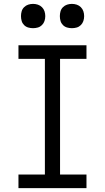

<svg xmlns="http://www.w3.org/2000/svg" viewBox="-20 -968 540 988"><path d="M75 0V-70H211V-665H75V-735H425V-665H289V-70H425V0ZM350 -823Q337 -823 325 -826.5Q313 -830 304 -839Q295 -848 291.5 -860Q288 -872 288 -885Q288 -898 291.5 -910Q295 -922 304 -931Q313 -940 325 -944Q337 -948 350 -948Q363 -948 375 -944Q387 -940 396 -931Q405 -922 409 -910Q413 -898 413 -885Q413 -872 409 -860Q405 -848 396 -839Q387 -830 375 -826.5Q363 -823 350 -823ZM150 -823Q137 -823 125 -826.5Q113 -830 104 -839Q95 -848 91.5 -860Q88 -872 88 -885Q88 -898 91.5 -910Q95 -922 104 -931Q113 -940 125 -944Q137 -948 150 -948Q163 -948 175 -944Q187 -940 196 -931Q205 -922 209 -910Q213 -898 213 -885Q213 -872 209 -860Q205 -848 196 -839Q187 -830 175 -826.5Q163 -823 150 -823Z"/></svg>

Font: Iosevka NFM
Style: Regular
Weight: 400
Monospace: yes
Designer: Belleve Invis
Foundry: Belleve Invis
Version: Version 29.0.4; ttfautohint (v1.8.4);Nerd Fonts 3.3.0